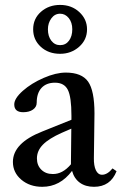

<svg xmlns="http://www.w3.org/2000/svg" viewBox="-20 -737 493 769"><path d="M220.7 -521.5Q173.8 -521.5 143.3 -549.6Q112.8 -577.6 112.8 -619.6Q112.8 -662.1 144 -689.7Q175.3 -717.3 220.7 -717.3Q266.6 -717.3 297.6 -688.7Q328.6 -660.2 328.6 -619.6Q328.6 -577.6 296.9 -549.6Q265.1 -521.5 220.7 -521.5ZM220.7 -556.2Q243.2 -556.2 256.3 -574Q269.5 -591.8 269.5 -619.6Q269.5 -647 255.4 -664.6Q241.2 -682.1 220.7 -682.1Q199.2 -682.1 185.5 -663.3Q171.9 -644.5 171.9 -619.6Q171.9 -591.8 185.5 -574Q199.2 -556.2 220.7 -556.2ZM149.4 11.2Q99.1 11.2 65.4 -17.3Q31.7 -45.9 31.7 -88.4Q31.7 -164.1 149.4 -210.4L266.1 -257.3V-273.9Q266.1 -348.6 251.7 -377.2Q237.3 -405.8 200.2 -405.8Q165.5 -405.8 146.2 -384.8Q127 -363.8 127 -325.7Q127 -308.6 112.1 -298.1Q97.2 -287.6 72.8 -287.6Q37.1 -287.6 37.1 -318.8Q37.1 -342.8 71.5 -373.3Q106 -403.8 155 -425Q204.1 -446.3 243.7 -446.3Q307.1 -446.3 332.8 -410.2Q358.4 -374 358.4 -282.7Q358.4 -249.5 357.2 -188.5Q356 -127.4 356 -103.5Q355.5 -73.2 364 -55.2Q372.6 -37.1 388.7 -37.1Q410.2 -37.1 430.7 -62.5L446.8 -51.3Q422.4 11.2 356.4 11.2Q322.3 11.2 299.6 -5.4Q276.9 -22 268.6 -52.7Q220.7 11.2 149.4 11.2ZM127.9 -102.5Q127.9 -74.7 145.5 -57.4Q163.1 -40 190.9 -40Q230.5 -39.1 264.2 -79.1V-92.8L265.6 -221.7L227.5 -205.1Q175.8 -182.1 151.9 -157.7Q127.9 -133.3 127.9 -102.5Z"/></svg>

Font: Elstob Medium
Style: Regular
Weight: 500
Designer: Peter S. Baker
Version: Version 1.015